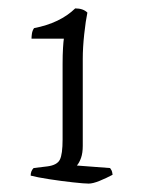

<svg xmlns="http://www.w3.org/2000/svg" viewBox="-20 -786 340 457"><path d="M191 -349Q181 -349 153.5 -352Q126 -355 97 -359.5Q68 -364 53 -368Q53 -379 60 -386L93 -390Q116 -393 122.5 -406Q129 -419 129 -454V-634Q129 -656 130 -672Q131 -688 132 -694H55Q55 -699 56 -706Q57 -713 61 -719Q123 -731 159 -766Q178 -766 188 -756Q184 -737 180.5 -705Q177 -673 177 -646V-439Q177 -422 173 -410.5Q169 -399 163 -392L242 -386Q244 -383 245.5 -380.5Q247 -378 248 -370Q233 -362 217 -355.5Q201 -349 191 -349Z"/></svg>

Font: Texturina 72pt Thin
Style: Regular
Weight: 100
Designer: Guillermo Torres Carreño
Foundry: Omnibus-Type
Version: Version 1.002; ttfautohint (v1.8.3)